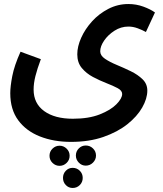

<svg xmlns="http://www.w3.org/2000/svg" viewBox="-20 -663 809 954"><path d="M31 -200Q31 -233 41 -285Q51 -337 82 -406L183 -369Q165 -321 156 -285Q147 -249 147 -218Q147 -149 199.5 -111Q252 -73 342 -73Q421 -73 475.5 -94.5Q530 -116 558.5 -145Q587 -174 587 -196Q587 -213 564.5 -225Q542 -237 508.5 -250Q475 -263 442 -280.5Q409 -298 386.5 -325Q364 -352 364 -393Q364 -432 383.5 -475.5Q403 -519 437.5 -557Q472 -595 518.5 -619Q565 -643 618 -643Q657 -643 692.5 -630Q728 -617 750 -601L705 -504Q687 -514 664 -522.5Q641 -531 618 -531Q581 -531 549 -510.5Q517 -490 497.5 -461.5Q478 -433 478 -408Q478 -387 501.5 -371Q525 -355 560 -340.5Q595 -326 630 -309Q665 -292 688.5 -269Q712 -246 712 -213Q712 -173 686.5 -128.5Q661 -84 612.5 -45.5Q564 -7 493.5 17.5Q423 42 333 42Q247 42 178.5 15Q110 -12 70.5 -65.5Q31 -119 31 -200ZM406 60Q427 60 442 74.5Q457 89 457 110Q457 130 442 145Q427 160 406 160Q386 160 371.5 145Q357 130 357 110Q357 89 371.5 74.5Q386 60 406 60ZM276 61Q296 61 311 75.5Q326 90 326 111Q326 132 311 146.5Q296 161 276 161Q256 161 241 146.5Q226 132 226 111Q226 90 241 75.5Q256 61 276 61ZM341 171Q362 171 376.5 185.5Q391 200 391 221Q391 242 376.5 256.5Q362 271 341 271Q321 271 307 256.5Q293 242 293 221Q293 200 307 185.5Q321 171 341 171Z"/></svg>

Font: Noto Sans Arabic UI SmCn SmBd
Style: Regular
Weight: 600
Width: 4
Designer: Monotype Design Team, Nadine Chahine and Nizar Qandah
Foundry: Monotype Imaging Inc.
Version: Version 2.010; ttfautohint (v1.8.4.7-5d5b)